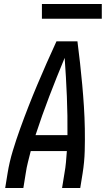

<svg xmlns="http://www.w3.org/2000/svg" viewBox="-20 -942 540 962"><path d="M6 0 18 -74Q27 -130 44 -186Q61 -242 81 -297.5Q101 -353 122.5 -408Q144 -463 167 -517.5Q190 -572 214 -626.5Q238 -681 263 -735H368Q375 -681 381 -626.5Q387 -572 392 -517.5Q397 -463 400.5 -408Q404 -353 405 -297.5Q406 -242 404.5 -186Q403 -130 394 -74L382 0H291L303 -74Q308 -101 310.5 -129Q313 -157 315 -185H134Q127 -157 120 -129.5Q113 -102 109 -74L97 0ZM318 -265Q319 -363 315 -459.5Q311 -556 304 -652Q264 -556 227 -459.5Q190 -363 158 -265ZM490 -848H190V-922H490Z"/></svg>

Font: Iosevka Curly Medium Oblique
Style: Regular
Weight: 500
Italic angle: -9°
Monospace: yes
Designer: Belleve Invis
Foundry: Belleve Invis
Version: Version 11.1.0; ttfautohint (v1.8.3)